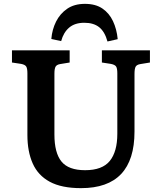

<svg xmlns="http://www.w3.org/2000/svg" viewBox="-20 -961 836 995"><path d="M400 14Q299 14 238 -19Q177 -52 149.5 -114Q122 -176 122 -261V-581Q122 -606 116 -616Q110 -626 89 -630L42 -637V-700H341V-637L292 -629Q274 -626 268 -615.5Q262 -605 262 -579V-264Q262 -169 298.5 -124Q335 -79 421 -79Q510 -79 549 -127Q588 -175 588 -268V-581Q588 -607 581.5 -616.5Q575 -626 554 -630L508 -637V-700H757V-637L708 -629Q689 -626 683 -615.5Q677 -605 677 -577V-279Q677 14 400 14ZM420 -941Q475 -941 510.5 -917Q546 -893 565.5 -851.5Q585 -810 590 -758L537 -746Q523 -797 494 -820Q465 -843 417 -843Q368 -843 338.5 -818Q309 -793 297 -748L246 -759Q250 -808 270.5 -849Q291 -890 328 -915.5Q365 -941 420 -941Z"/></svg>

Font: Literata 12pt SemiBold
Style: Regular
Weight: 600
Designer: Latin by Veronika Burian and Jose Scaglione. Greek by Irene Vlachou. Cyrillic by Vera Evstafieva.
Foundry: TypeTogether
Version: Version 3.002